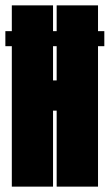

<svg xmlns="http://www.w3.org/2000/svg" viewBox="-23 -695 414 715"><path d="M-3 -523V-579H21V-675H174.5V-579H188V-675H342V-579H365.5V-523H342V0H188V-283H174.5V0H21V-523ZM188 -523H174.5V-395.5H188Z"/></svg>

Font: Anybody UltraCondensed ExtraBold
Style: Regular
Weight: 800
Width: 1
Designer: Tyler Finck
Foundry: Etcetera Type Company
Version: Version 1.010; ttfautohint (v1.8.3) -l 8 -r 50 -G 200 -x 14 